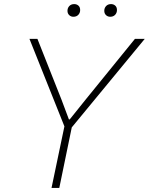

<svg xmlns="http://www.w3.org/2000/svg" viewBox="-20 -919 728 939"><path d="M232 0 295 -301 124 -729H163L281 -431L317 -335H321L398 -431L640 -729H688L331 -296L270 0ZM519 -837Q507 -837 498.5 -845Q490 -853 490 -866Q490 -880 499 -889.5Q508 -899 523 -899Q535 -899 543.5 -891.5Q552 -884 552 -870Q552 -856 543 -846.5Q534 -837 519 -837ZM339 -837Q327 -837 318.5 -845Q310 -853 310 -866Q310 -880 319 -889.5Q328 -899 343 -899Q355 -899 363.5 -891.5Q372 -884 372 -870Q372 -856 363 -846.5Q354 -837 339 -837Z"/></svg>

Font: Mona Sans ExtraLight
Style: Italic
Weight: 200
Italic angle: -11.6951°
Designer: Deni Anggara
Foundry: GitHub
Version: Version 2.000